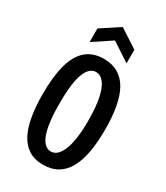

<svg xmlns="http://www.w3.org/2000/svg" viewBox="-217 -971 931 1076"><g transform="rotate(30 248.5 -433.0)"><path d="M246 13Q190 13 152 -11.5Q114 -36 91 -81Q68 -126 57.5 -189.5Q47 -253 47 -330Q47 -443 67.5 -519Q88 -595 132.5 -633.5Q177 -672 246 -672Q301 -672 339.5 -649.5Q378 -627 402.5 -583.5Q427 -540 438.5 -476.5Q450 -413 450 -331Q450 -252 439 -188Q428 -124 403.5 -79Q379 -34 340 -10.5Q301 13 246 13ZM246 -73Q267 -73 284 -87Q301 -101 314.5 -131.5Q328 -162 335.5 -210.5Q343 -259 343 -328Q343 -415 331 -472Q319 -529 297 -557.5Q275 -586 245 -586Q227 -586 211 -574Q195 -562 182 -533.5Q169 -505 162 -456Q155 -407 155 -332Q155 -256 162.5 -205.5Q170 -155 183 -126Q196 -97 212.5 -85Q229 -73 246 -73ZM129 -713V-801L248 -879L368 -801V-713L248 -792Z"/></g></svg>

Font: Bricolage Grotesque Condensed Medium
Style: Regular
Weight: 500
Width: 3
Designer: Mathieu Triay
Foundry: Atelier Triay
Version: Version 1.000;gftools[0.9.30]